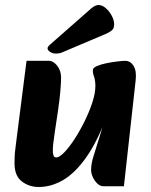

<svg xmlns="http://www.w3.org/2000/svg" viewBox="-20 -734 604 767"><path d="M135 13Q96 13 67 -9.5Q38 -32 38 -81Q38 -96 38.5 -109Q39 -122 41.5 -141Q44 -160 48 -193L86 -491H176Q193 -491 208.5 -471.5Q224 -452 224 -424Q224 -403 221 -369Q218 -335 212 -294L199 -207Q195 -179 193 -162.5Q191 -146 191 -132Q191 -122 193.5 -113.5Q196 -105 205 -105Q217 -105 236.5 -125Q256 -145 277.5 -178Q299 -211 318 -249.5Q337 -288 349 -325Q361 -362 361 -390Q361 -413 355.5 -428.5Q350 -444 351 -454Q351 -463 367 -470Q383 -477 405.5 -481.5Q428 -486 449 -488.5Q470 -491 480 -491Q501 -491 513.5 -471Q526 -451 522 -414L475 10H393Q380 10 369 -0.5Q358 -11 351 -26Q344 -41 344 -55Q344 -78 352 -105Q360 -132 373.5 -174Q387 -216 405 -282V-265Q366 -163 322 -102Q278 -41 231 -14Q184 13 135 13ZM179 -555Q170 -547 170 -541Q170 -533 180.5 -526.5Q191 -520 203 -520Q211 -520 216.5 -521Q222 -522 229 -525L406 -600Q421 -607 428.5 -614.5Q436 -622 436 -637Q436 -653 426.5 -671Q417 -689 402.5 -701.5Q388 -714 374 -714Q360 -714 344 -700Z"/></svg>

Font: Alkatra
Style: Regular
Weight: 400
Designer: Suman Bhandary
Version: Version 1.100;gftools[0.9.22]